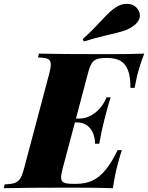

<svg xmlns="http://www.w3.org/2000/svg" viewBox="-68 -990 779 1010"><path d="M0 0ZM462.4 -878.9Q494.6 -913.1 512.7 -929.7Q530.8 -946.3 552.7 -958Q573.7 -969.7 598.6 -969.7Q641.6 -969.7 660.6 -935.1Q668 -920.9 668 -908.2Q668 -871.6 615.7 -841.8Q596.7 -831.5 572.8 -824.5Q548.8 -817.4 507.8 -808.1Q424.8 -788.6 373.5 -772L366.7 -784.2Q409.7 -821.8 462.4 -878.9ZM690.9 -708Q666.5 -645 652.8 -589.8Q647.5 -567.4 640.1 -527.8H618.2Q618.7 -585.9 605.2 -620.6Q591.8 -655.3 565.2 -670.2Q538.6 -685.1 497.1 -685.1H494.1Q459.5 -685.1 442.1 -679.2Q424.8 -673.3 414.3 -656.5Q403.8 -639.6 394 -602.1L331.5 -366.2H349.1Q380.4 -366.2 409.2 -381.6Q438 -397 459.5 -422.6Q481 -448.2 492.2 -478H514.2Q502.9 -444.3 487.8 -386.2L480 -356Q466.8 -306.2 454.1 -233.9H432.1Q432.1 -260.3 422.9 -285.9Q413.6 -311.5 391.8 -328.9Q370.1 -346.2 335 -346.2H326.2L262.2 -106Q253.4 -71.8 253.4 -57.1Q253.4 -43 260 -35.6Q266.6 -28.3 280.3 -25.6Q293.9 -22.9 318.8 -22.9H332Q380.9 -22.9 417.7 -39.8Q454.6 -56.6 486.3 -95Q518.1 -133.3 550.8 -200.2H573.2Q566.4 -182.6 551.8 -127.9Q536.1 -70.8 525.9 0Q458 -2.9 299.8 -2.9Q67.9 -2.9 -47.9 0L-43.9 -20Q-7.8 -21.5 10 -27.8Q27.8 -34.2 38.6 -51.3Q49.3 -68.4 59.1 -106L190.9 -602.1Q199.2 -633.8 199.2 -649.9Q199.2 -665 192.6 -672.9Q186 -680.7 171.9 -683.8Q157.7 -687 131.8 -688L137.2 -708Q252 -705.1 483.9 -705.1Q627.9 -705.1 690.9 -708Z"/></svg>

Font: TypoPRO Playfair Display SC
Style: Italic
Weight: 900
Italic angle: -14°
Designer: Claus Eggers Sørensen
Foundry: Claus Eggers Sørensen
Version: Version 1.004;PS 001.004;hotconv 1.0.70;makeotf.lib2.5.58329